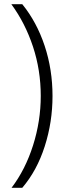

<svg xmlns="http://www.w3.org/2000/svg" viewBox="-20 -736 317 914"><path d="M230 -279Q230 -155 193 -39.5Q156 76 86 158H35Q101 71 137.5 -44.5Q174 -160 174 -279Q174 -402 137 -514Q100 -626 34 -716H86Q155 -631 192.5 -518Q230 -405 230 -279Z"/></svg>

Font: Noto Sans Lao UI Cond Light
Style: Regular
Weight: 300
Width: 3
Designer: Monotype Design Team
Foundry: Monotype Imaging Inc.
Version: Version 2.000; ttfautohint (v1.8.4.7-5d5b)